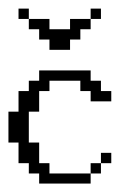

<svg xmlns="http://www.w3.org/2000/svg" viewBox="-20 -435 308 455"><path d="M194.8 -23.9V-48.3H219.2V-23.9ZM219.2 -48.3V-72.8H243.7V-48.3ZM72.8 0V-23.9H48.3V-48.3H23.9V-97.2H0V-170.4H23.9V-219.2H48.3V-243.7H72.8V-268.1H194.8V-243.7H219.2V-219.2H243.7V-194.8H194.8V-219.2H170.4V-243.7H97.2V-219.2H72.8V-170.4H48.3V-97.2H72.8V-48.3H97.2V-23.9H194.8V0ZM97.2 -316.9V-341.3H72.8V-365.7H48.3V-390.1H97.2V-365.7H146V-390.1H194.8V-365.7H170.4V-341.3H146V-316.9ZM23.9 -390.1V-414.6H48.3V-390.1ZM194.8 -390.1V-414.6H219.2V-390.1Z"/></svg>

Font: FS Mondwest Regular
Style: Regular
Weight: 400
Designer: NZWStudios2024
Foundry: https://fontstruct.com
Version: Version 1.0